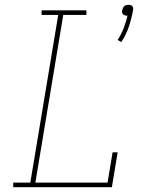

<svg xmlns="http://www.w3.org/2000/svg" viewBox="-20 -778 640 798"><path d="M484 -603 469 -612Q484 -635 494 -661Q504 -687 510 -713Q509 -713 508.5 -713Q508 -713 507 -713Q502 -713 498 -714.5Q494 -716 491 -719Q488 -722 487.5 -726.5Q487 -731 488 -736Q489 -740 491 -744.5Q493 -749 496.5 -752.5Q500 -756 505 -757Q510 -758 514 -758Q519 -758 523 -757Q527 -756 530 -752.5Q533 -749 533.5 -744.5Q534 -740 533 -736Q527 -701 515.5 -667Q504 -633 484 -603ZM35 0V-19H106L222 -716H153V-735H339V-716H243L127 -19H427L448 -145H469L445 0Z"/></svg>

Font: Iosevka Slab Thin Extended
Style: Italic
Weight: 100
Width: 7
Italic angle: -9°
Monospace: yes
Designer: Belleve Invis
Foundry: Belleve Invis
Version: Version 11.1.0; ttfautohint (v1.8.3)